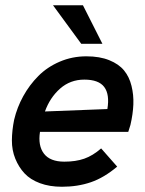

<svg xmlns="http://www.w3.org/2000/svg" viewBox="-20 -710 557 736"><path d="M291.5 -542 183.1 -689.9H297.9L372.6 -542ZM217.3 5.9Q169.9 5.9 133.1 -7.8Q96.2 -21.5 74 -45.4Q51.8 -69.3 38.6 -101.8Q25.4 -134.3 25.6 -172.1Q25.9 -210 34.2 -251Q45.4 -298.3 69.1 -341.3Q92.8 -384.3 127 -418.7Q161.1 -453.1 209 -473.6Q256.8 -494.1 311 -494.1Q362.3 -494.1 398.9 -479.2Q435.5 -464.4 455.6 -439.9Q475.6 -415.5 484.1 -380.9Q492.7 -346.2 491.2 -309.6Q489.7 -272.9 480 -231L471.7 -204.6H133.3Q125 -151.9 148.4 -121.1Q171.9 -90.3 226.6 -90.3Q270.5 -90.3 303.2 -101.8Q335.9 -113.3 367.7 -141.1L429.2 -71.3Q378.9 -28.8 328.4 -11.5Q277.8 5.9 217.3 5.9ZM152.3 -282.7 391.6 -292Q400.9 -348.1 379.6 -376.5Q358.4 -404.8 303.2 -404.8Q249.5 -404.8 210.4 -370.4Q171.4 -335.9 152.3 -282.7Z"/></svg>

Font: HK Grotesk SemiBold Italic
Style: Regular
Weight: 600
Italic angle: -13°
Designer: Alfredo Marco Pradil and Stefan Peev
Foundry: Hanken Design Co.
Version: Version 1.000;PS 001.000;hotconv 1.0.88;makeotf.lib2.5.64775